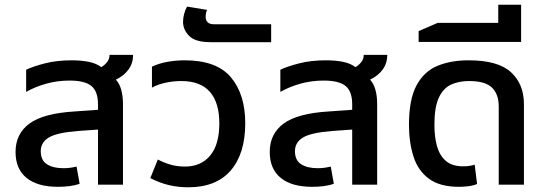

<svg xmlns="http://www.w3.org/2000/svg" viewBox="-20 -784 2321 815"><path d="M226 9Q139 9 92.5 -29Q46 -67 46 -139Q46 -216 105 -259.5Q164 -303 298 -311L396 -318V-341Q396 -396 368 -419Q340 -442 275 -442Q224 -442 177 -429Q130 -416 91 -394V-488Q120 -502 170.5 -515Q221 -528 285 -528Q325 -528 357 -521.5Q389 -515 410 -499Q425 -508 435 -521Q445 -534 445 -551H545Q545 -516 525.5 -489Q506 -462 472 -446Q488 -428 495 -401.5Q502 -375 502 -342V0H396V-234L311 -228Q222 -221 187.5 -200.5Q153 -180 153 -142Q153 -104 179 -87Q205 -70 250 -70Q265 -70 279 -72Q293 -74 305 -77L318 -4Q299 3 275.5 6Q252 9 226 9Z M779 11Q737 11 698 2Q659 -7 618 -28L650 -107Q672 -95 701 -86Q730 -77 765 -77Q833 -77 872 -123.5Q911 -170 911 -261Q911 -348 871 -394Q831 -440 749 -440Q717 -440 683.5 -433Q650 -426 625 -412V-501Q654 -515 690.5 -521.5Q727 -528 764 -528Q900 -528 960.5 -455.5Q1021 -383 1021 -261Q1021 -132 959.5 -60.5Q898 11 779 11Z M874 -605Q809 -605 783 -631.5Q757 -658 757 -691Q757 -707 761.5 -724.5Q766 -742 774 -756L859 -742Q853 -730 853 -712Q853 -699 861 -690Q869 -681 889 -681H1131V-605Z M1305 9Q1218 9 1171.5 -29Q1125 -67 1125 -139Q1125 -216 1184 -259.5Q1243 -303 1377 -311L1475 -318V-341Q1475 -396 1447 -419Q1419 -442 1354 -442Q1303 -442 1256 -429Q1209 -416 1170 -394V-488Q1199 -502 1249.5 -515Q1300 -528 1364 -528Q1404 -528 1436 -521.5Q1468 -515 1489 -499Q1504 -508 1514 -521Q1524 -534 1524 -551H1624Q1624 -516 1604.5 -489Q1585 -462 1551 -446Q1567 -428 1574 -401.5Q1581 -375 1581 -342V0H1475V-234L1390 -228Q1301 -221 1266.5 -200.5Q1232 -180 1232 -142Q1232 -104 1258 -87Q1284 -70 1329 -70Q1344 -70 1358 -72Q1372 -74 1384 -77L1397 -4Q1378 3 1354.5 6Q1331 9 1305 9Z M1928 9Q1847 9 1800.5 -25.5Q1754 -60 1735 -120Q1716 -180 1716 -254Q1716 -362 1748 -421.5Q1780 -481 1837 -504.5Q1894 -528 1969 -528Q2094 -528 2149 -477.5Q2204 -427 2204 -342V0H2097V-332Q2097 -384 2068.5 -412Q2040 -440 1971 -440Q1928 -440 1895 -425Q1862 -410 1843 -370Q1824 -330 1824 -254Q1824 -203 1835 -163.5Q1846 -124 1872.5 -101Q1899 -78 1946 -78Q1974 -78 1995 -85L2005 -3Q1989 4 1968 6.5Q1947 9 1928 9Z M1757 -606V-652L1838 -687H2095V-764H2192V-606Z"/></svg>

Font: Noto Sans Thai UI Med
Style: Regular
Weight: 500
Designer: Monotype Design Team
Foundry: Monotype Imaging Inc.
Version: Version 2.000;GOOG;noto-source:20170915:90ef993387c0